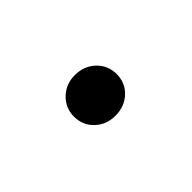

<svg xmlns="http://www.w3.org/2000/svg" viewBox="-9 -677 611 611"><g transform="rotate(45 296.0 -372.0)"><path d="M294 -276Q255 -276 228.5 -303.5Q202 -331 202 -371Q202 -413 228.5 -440.5Q255 -468 294 -468Q333 -468 359 -440.5Q385 -413 385 -371Q385 -331 359 -303.5Q333 -276 294 -276Z"/></g></svg>

Font: SpoqaHanSans-Bold
Style: Regular
Weight: 700
Designer: [Spoqa Han Sans] Dong-huui Kim \uAE40 \uB3D9 \uD718   [Noto Sans] Ryoko NISHIZUKA \u897F \u585A \u6DBC \u5B50  (kana & i
Foundry: Spoqa (http://www.spoqa-han-sans.com)
Version: Version 2.000